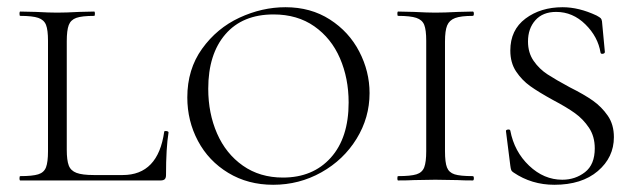

<svg xmlns="http://www.w3.org/2000/svg" viewBox="-20 -500 1757 532"><path d="M240 -15H320Q418 -15 435 -135Q435 -137 439 -137Q442 -137 444.5 -136Q447 -135 447 -133Q440 -90 440 -15Q440 -7 436.5 -3.5Q433 0 425 0H36Q34 0 34 -6Q34 -12 36 -12Q70 -12 86 -17Q102 -22 107.5 -36.5Q113 -51 113 -81V-387Q113 -417 107.5 -431Q102 -445 86 -450.5Q70 -456 36 -456Q34 -456 34 -462Q34 -468 36 -468L80 -467Q116 -465 138 -465Q163 -465 199 -467L241 -468Q243 -468 243 -462Q243 -456 241 -456Q207 -456 191.5 -450.5Q176 -445 170.5 -430.5Q165 -416 165 -386V-85Q165 -56 170.5 -41.5Q176 -27 192 -21Q208 -15 240 -15Z M499 -230Q499 -308 540 -365Q581 -422 643.5 -451Q706 -480 771 -480Q841 -480 894 -446Q947 -412 975.5 -357Q1004 -302 1004 -242Q1004 -174 968 -115.5Q932 -57 870.5 -22.5Q809 12 737 12Q667 12 612.5 -21Q558 -54 528.5 -109.5Q499 -165 499 -230ZM946 -216Q946 -283 922 -338.5Q898 -394 851 -427Q804 -460 738 -460Q652 -460 604.5 -405Q557 -350 557 -254Q557 -186 581.5 -130Q606 -74 653 -41Q700 -8 764 -8Q847 -8 896.5 -63Q946 -118 946 -216Z M1290 -12Q1293 -12 1293 -6Q1293 0 1290 0Q1263 0 1248 -1L1186 -2L1127 -1Q1111 0 1083 0Q1081 0 1081 -6Q1081 -12 1083 -12Q1118 -12 1134 -17Q1150 -22 1155.5 -36.5Q1161 -51 1161 -81V-387Q1161 -417 1155.5 -431Q1150 -445 1133.5 -450.5Q1117 -456 1083 -456Q1081 -456 1081 -462Q1081 -468 1083 -468L1127 -467Q1165 -465 1186 -465Q1211 -465 1249 -467L1290 -468Q1293 -468 1293 -462Q1293 -456 1290 -456Q1257 -456 1241 -450Q1225 -444 1219 -429.5Q1213 -415 1213 -385V-81Q1213 -50 1218.5 -36Q1224 -22 1239.5 -17Q1255 -12 1290 -12Z M1559 -258Q1599 -238 1623 -221Q1647 -204 1664 -179.5Q1681 -155 1681 -120Q1681 -64 1636.5 -26Q1592 12 1516 12Q1453 12 1403 -22Q1398 -25 1396.5 -29Q1395 -33 1394 -41L1382 -136Q1381 -140 1387 -141Q1393 -142 1394 -138Q1405 -80 1446 -41Q1487 -2 1538 -2Q1574 -2 1601 -23Q1628 -44 1628 -89Q1628 -122 1612 -146Q1596 -170 1573 -186.5Q1550 -203 1512 -223Q1472 -245 1449 -261.5Q1426 -278 1410 -302Q1394 -326 1394 -360Q1394 -417 1436 -448.5Q1478 -480 1539 -480Q1584 -480 1633 -457Q1642 -452 1644.5 -449.5Q1647 -447 1648 -441L1656 -356Q1656 -352 1650.5 -351Q1645 -350 1644 -354Q1637 -398 1602 -432.5Q1567 -467 1521 -467Q1484 -467 1463.5 -444Q1443 -421 1443 -385Q1443 -354 1458.5 -331.5Q1474 -309 1497 -294Q1520 -279 1559 -258Z"/></svg>

Font: Cormorant Unicase Light
Style: Regular
Weight: 300
Designer: Christian Thalmann (Catharsis Fonts)
Foundry: Catharsis Fonts
Version: Version 4.000